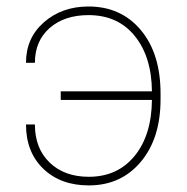

<svg xmlns="http://www.w3.org/2000/svg" viewBox="-20 -558 572 588"><path d="M251 -511.7Q177.2 -511.7 132.1 -472.2Q86.9 -432.6 86.9 -365.7H59.6Q59.6 -441.9 114.7 -490Q169.9 -538.1 251 -538.1Q350.6 -538.1 411.1 -466.1Q471.7 -394 471.7 -271V-253.9Q471.7 -134.3 411.1 -62.3Q350.6 9.8 252 9.8Q165.5 9.8 112.5 -41.3Q59.6 -92.3 59.6 -176.8H86.9Q86.9 -103.5 132.1 -60.1Q177.2 -16.6 252 -16.6Q339.8 -16.6 392.1 -80.3Q444.3 -144 445.3 -252H166V-278.3H445.3Q444.3 -384.3 392.6 -448Q340.8 -511.7 251 -511.7Z"/></svg>

Font: Roboto Thin
Style: Regular
Weight: 250
Designer: Google
Version: Version 2.134; 2016